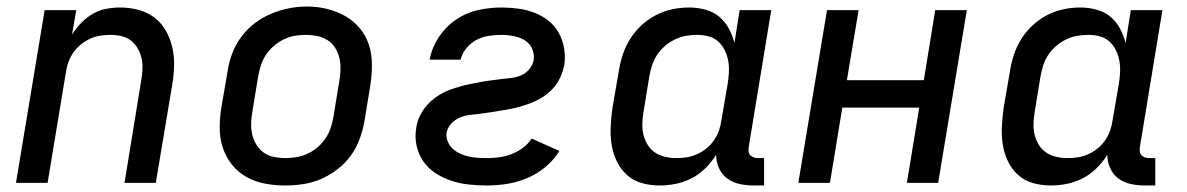

<svg xmlns="http://www.w3.org/2000/svg" viewBox="-20 -561 3640 589"><path d="M29 0 117 -530H214L201 -455Q213 -474 229 -490.5Q245 -507 264.5 -518.5Q284 -530 306 -534Q328 -538 349 -538Q378 -538 405.5 -530.5Q433 -523 454.5 -506.5Q476 -490 489.5 -465.5Q503 -441 509 -414Q515 -387 514 -357.5Q513 -328 508 -299L458 0H362L413 -313Q416 -330 417 -347.5Q418 -365 414.5 -381Q411 -397 403 -411.5Q395 -426 382.5 -436Q370 -446 353.5 -450Q337 -454 319 -454Q303 -454 287 -451.5Q271 -449 256 -442Q241 -435 227.5 -424Q214 -413 204.5 -399Q195 -385 189.5 -369.5Q184 -354 182 -338L126 0Z M854 8Q822 8 791.5 2Q761 -4 735.5 -18.5Q710 -33 691.5 -56Q673 -79 663.5 -108Q654 -137 654 -168.5Q654 -200 659 -231L678 -341Q682 -369 692 -396Q702 -423 719.5 -447Q737 -471 760.5 -489Q784 -507 811 -518.5Q838 -530 866 -535.5Q894 -541 922 -541Q954 -541 984 -533.5Q1014 -526 1039.5 -511.5Q1065 -497 1084 -474Q1103 -451 1112 -422.5Q1121 -394 1121 -362Q1121 -330 1116 -299L1098 -189Q1093 -161 1083 -134Q1073 -107 1056 -83.5Q1039 -60 1015 -41.5Q991 -23 964 -11.5Q937 0 909 4Q881 8 854 8ZM855 -76Q873 -76 890 -79Q907 -82 923.5 -89.5Q940 -97 954.5 -109.5Q969 -122 979 -137Q989 -152 994.5 -169Q1000 -186 1003 -203L1021 -313Q1024 -331 1024.5 -349Q1025 -367 1021 -383.5Q1017 -400 1008 -414.5Q999 -429 984.5 -438Q970 -447 953 -450.5Q936 -454 918 -454Q900 -454 883 -451Q866 -448 850 -440Q834 -432 820 -420Q806 -408 796 -393Q786 -378 780.5 -361Q775 -344 772 -327L754 -217Q751 -200 750.5 -182Q750 -164 754 -147.5Q758 -131 767 -116.5Q776 -102 789.5 -92.5Q803 -83 820.5 -79.5Q838 -76 855 -76Z M1474 8Q1446 8 1418 5Q1390 2 1364.5 -6.5Q1339 -15 1316.5 -29.5Q1294 -44 1279 -65.5Q1264 -87 1258 -114Q1252 -141 1257 -169Q1259 -185 1265.5 -200Q1272 -215 1281.5 -228Q1291 -241 1303.5 -252Q1316 -263 1330.5 -271.5Q1345 -280 1360 -285.5Q1375 -291 1390.5 -295.5Q1406 -300 1421.5 -303Q1437 -306 1452.5 -309Q1468 -312 1483.5 -314Q1499 -316 1514.5 -318Q1530 -320 1545.5 -321.5Q1561 -323 1576.5 -329Q1592 -335 1603 -348Q1614 -361 1617 -376Q1619 -389 1616 -401Q1613 -413 1606 -422.5Q1599 -432 1589 -438Q1579 -444 1567 -447.5Q1555 -451 1542.5 -452.5Q1530 -454 1518 -454Q1499 -454 1479.5 -451Q1460 -448 1442.5 -439Q1425 -430 1411.5 -414Q1398 -398 1393 -378H1298Q1305 -415 1326 -447Q1347 -479 1378.5 -500.5Q1410 -522 1446 -530Q1482 -538 1518 -538Q1544 -538 1570 -534.5Q1596 -531 1619.5 -522Q1643 -513 1662.5 -497.5Q1682 -482 1694 -460.5Q1706 -439 1710.5 -413Q1715 -387 1711 -361Q1708 -346 1702 -331Q1696 -316 1686.5 -302.5Q1677 -289 1664.5 -278Q1652 -267 1638 -259Q1624 -251 1608.5 -245Q1593 -239 1577.5 -234.5Q1562 -230 1546.5 -227Q1531 -224 1515.5 -221.5Q1500 -219 1484.5 -216.5Q1469 -214 1453.5 -212Q1438 -210 1422.5 -208.5Q1407 -207 1392 -201Q1377 -195 1365 -182.5Q1353 -170 1350 -154Q1348 -140 1353.5 -127Q1359 -114 1368.5 -105Q1378 -96 1391 -90Q1404 -84 1417.5 -81Q1431 -78 1445.5 -77Q1460 -76 1474 -76Q1493 -76 1511.5 -78.5Q1530 -81 1548.5 -88Q1567 -95 1583.5 -107Q1600 -119 1611 -136L1696 -98Q1679 -70 1653 -48.5Q1627 -27 1597 -14.5Q1567 -2 1536 3Q1505 8 1474 8Z M2004 8Q1975 8 1948.5 0.5Q1922 -7 1902.5 -25Q1883 -43 1871.5 -67.5Q1860 -92 1856 -119Q1852 -146 1853.5 -174.5Q1855 -203 1859 -231L1878 -341Q1882 -367 1890 -392Q1898 -417 1912.5 -440.5Q1927 -464 1947.5 -483Q1968 -502 1992 -514.5Q2016 -527 2042 -532.5Q2068 -538 2094 -538Q2119 -538 2143.5 -531.5Q2168 -525 2186 -510Q2204 -495 2215.5 -474Q2227 -453 2233 -429L2249 -530H2346L2277 -111Q2276 -104 2276.5 -97Q2277 -90 2281.5 -85Q2286 -80 2292.5 -78Q2299 -76 2306 -76H2324V8H2292Q2270 8 2249 3.5Q2228 -1 2211.5 -13Q2195 -25 2186 -44.5Q2177 -64 2177 -86Q2177 -86 2177 -86Q2177 -86 2177 -86Q2163 -64 2144 -45Q2125 -26 2101.5 -14Q2078 -2 2053 3Q2028 8 2004 8ZM2055 -76Q2071 -76 2087 -78.5Q2103 -81 2118.5 -88Q2134 -95 2147.5 -106Q2161 -117 2170.5 -131Q2180 -145 2185.5 -160.5Q2191 -176 2193 -192L2212 -302Q2215 -320 2216 -338.5Q2217 -357 2214 -374Q2211 -391 2203.5 -406.5Q2196 -422 2183.5 -433.5Q2171 -445 2154 -449.5Q2137 -454 2118 -454Q2101 -454 2084 -451Q2067 -448 2050.5 -440Q2034 -432 2020 -420Q2006 -408 1996 -393Q1986 -378 1980.5 -361Q1975 -344 1972 -327L1954 -217Q1951 -200 1950.5 -182Q1950 -164 1954 -147.5Q1958 -131 1967 -116.5Q1976 -102 1989.5 -93Q2003 -84 2020 -80Q2037 -76 2055 -76Z M2429 0 2517 -530H2614L2578 -315H2814L2849 -530H2946L2858 0H2762L2800 -231H2564L2526 0Z M3204 8Q3175 8 3148.5 0.5Q3122 -7 3102.5 -25Q3083 -43 3071.5 -67.5Q3060 -92 3056 -119Q3052 -146 3053.5 -174.5Q3055 -203 3059 -231L3078 -341Q3082 -367 3090 -392Q3098 -417 3112.5 -440.5Q3127 -464 3147.5 -483Q3168 -502 3192 -514.5Q3216 -527 3242 -532.5Q3268 -538 3294 -538Q3319 -538 3343.5 -531.5Q3368 -525 3386 -510Q3404 -495 3415.5 -474Q3427 -453 3433 -429L3449 -530H3546L3477 -111Q3476 -104 3476.5 -97Q3477 -90 3481.5 -85Q3486 -80 3492.5 -78Q3499 -76 3506 -76H3524V8H3492Q3470 8 3449 3.5Q3428 -1 3411.5 -13Q3395 -25 3386 -44.5Q3377 -64 3377 -86Q3377 -86 3377 -86Q3377 -86 3377 -86Q3363 -64 3344 -45Q3325 -26 3301.5 -14Q3278 -2 3253 3Q3228 8 3204 8ZM3255 -76Q3271 -76 3287 -78.5Q3303 -81 3318.5 -88Q3334 -95 3347.5 -106Q3361 -117 3370.5 -131Q3380 -145 3385.5 -160.5Q3391 -176 3393 -192L3412 -302Q3415 -320 3416 -338.5Q3417 -357 3414 -374Q3411 -391 3403.5 -406.5Q3396 -422 3383.5 -433.5Q3371 -445 3354 -449.5Q3337 -454 3318 -454Q3301 -454 3284 -451Q3267 -448 3250.5 -440Q3234 -432 3220 -420Q3206 -408 3196 -393Q3186 -378 3180.5 -361Q3175 -344 3172 -327L3154 -217Q3151 -200 3150.5 -182Q3150 -164 3154 -147.5Q3158 -131 3167 -116.5Q3176 -102 3189.5 -93Q3203 -84 3220 -80Q3237 -76 3255 -76Z"/></svg>

Font: Iosevka Curly Medium Extended
Style: Italic
Weight: 500
Width: 7
Italic angle: -9°
Monospace: yes
Designer: Belleve Invis
Foundry: Belleve Invis
Version: Version 11.1.0; ttfautohint (v1.8.3)